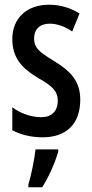

<svg xmlns="http://www.w3.org/2000/svg" viewBox="-20 -570 389 811"><path d="M319 -149C319 -231 274 -272 207 -313C143 -352 124 -369 124 -408C124 -446 148 -470 190 -470C223 -470 256 -457 285 -437L316 -513C277 -537 235 -550 187 -550C93 -550 32 -493 32 -405C32 -323 75 -280 142 -240C205 -205 224 -182 224 -145C224 -100 198 -75 154 -75C109 -75 63 -93 32 -117V-20C65 -2 109 10 160 10C260 10 319 -46 319 -149ZM226 71V61H130C126 101 111 174 100 209V221H158C185 180 211 121 226 71Z"/></svg>

Font: Noto Sans Arabic UI XCn Md
Style: Regular
Weight: 500
Width: 2
Designer: Monotype Design Team, Nadine Chahine and Nizar Qandah
Foundry: Monotype Imaging Inc.
Version: Version 2.010